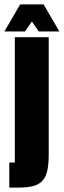

<svg xmlns="http://www.w3.org/2000/svg" viewBox="-52 -720 288 867"><path d="M145 -700H39L-32 -578H61L92 -623L123 -578H216ZM15 -552V14H-10V127H32C140 127 168 93 168 -24V-552Z"/></svg>

Font: Queering Heavy
Style: Bold
Weight: 900
Designer: Adam Naccarato
Foundry: adamnac
Version: Version 2.000;hotconv 1.0.109;makeotfexe 2.5.65596